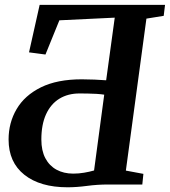

<svg xmlns="http://www.w3.org/2000/svg" viewBox="-20 -763 702 794"><path d="M259.5 11.5Q146 11.5 80.8 -40.2Q15.5 -92 15.5 -186Q15.5 -255.5 48.8 -312Q82 -368.5 149.2 -401.8Q216.5 -435 318 -435Q342.5 -435 371.2 -433.8Q400 -432.5 419 -431L454.5 -690L225.5 -679L168 -537.5L100 -546.5L144 -743H662.5L657 -697.5L585.5 -686L500.5 -57.5L573 -44L568.5 0H427Q382.5 0 339.5 5.8Q296.5 11.5 259.5 11.5ZM283 -45Q305.5 -45 327.8 -48.8Q350 -52.5 369 -58L411 -371.5Q398.5 -373.5 379.8 -374.8Q361 -376 341.8 -376.2Q322.5 -376.5 308.5 -376.5Q261 -376.5 225.5 -354.8Q190 -333 170.5 -290.5Q151 -248 151 -186Q151 -140 167.5 -108.8Q184 -77.5 213.8 -61.2Q243.5 -45 283 -45Z"/></svg>

Font: Merriweather 28pt SemiBold
Style: Italic
Weight: 600
Italic angle: -7.8°
Version: Version 2.101